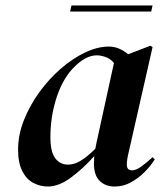

<svg xmlns="http://www.w3.org/2000/svg" viewBox="-20 -666 599 701"><path d="M155 15Q127 15 102 2Q77 -11 61.5 -41Q46 -71 46 -120Q46 -173 67 -226.5Q88 -280 123 -328.5Q158 -377 201 -414.5Q244 -452 290 -474Q336 -496 377 -496Q397 -496 414.5 -488.5Q432 -481 448 -468L529 -499L537 -494L450 -111Q443 -83 443 -65Q443 -44 462 -44Q476 -44 494.5 -57Q513 -70 537 -92L545 -84Q530 -60 507.5 -37.5Q485 -15 457.5 0Q430 15 399 15Q365 15 344 -5.5Q323 -26 323 -69Q323 -83 324 -96Q284 -51 239.5 -18Q195 15 155 15ZM164 -165Q164 -112 181.5 -88.5Q199 -65 228 -65Q252 -65 276 -80Q300 -95 328 -123Q330 -135 333 -148L396 -436Q383 -452 365 -458Q347 -464 333 -464Q290 -464 243 -413Q206 -372 185 -305Q164 -238 164 -165ZM236 -624 241 -646H537L532 -624Z"/></svg>

Font: DM Serif Display
Style: Italic
Weight: 400
Italic angle: -12°
Designer: Colophon Foundry, Frank Grießhammer
Foundry: Colophon Foundry
Version: Version 5.100; ttfautohint (v1.8.2)